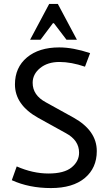

<svg xmlns="http://www.w3.org/2000/svg" viewBox="-20 -944 552 976"><path d="M412 -605Q342 -629 282 -629Q222 -629 184 -598Q146 -567 146 -523Q146 -460 213 -424L354 -346Q472 -280 472 -176Q472 -90 411 -39Q350 12 239 12Q128 12 40 -28L65 -98Q147 -62 226.5 -62Q306 -62 344 -93Q382 -124 382 -168Q382 -231 315 -267L174 -345Q56 -411 56 -515Q56 -601 117 -652Q178 -703 281 -703Q351 -703 438 -674ZM371 -742H318L254 -826H249L186 -742H133L230 -924H274Z"/></svg>

Font: Average Sans
Style: Regular
Weight: 400
Designer: Eduardo Rodriguez Tunni
Foundry: Eduardo Rodriguez Tunni
Version: Version 1.001